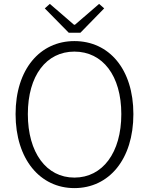

<svg xmlns="http://www.w3.org/2000/svg" viewBox="-20 -953 766 986"><path d="M362 13C540 13 665 -135 665 -367C665 -598 540 -742 362 -742C186 -742 60 -598 60 -367C60 -135 186 13 362 13ZM362 -41C218 -41 123 -169 123 -367C123 -565 218 -688 362 -688C507 -688 603 -565 603 -367C603 -169 507 -41 362 -41ZM333 -785H393L515 -910L489 -933L365 -826H360L236 -933L210 -910Z"/></svg>

Font: Noto Sans CJK JP Light
Style: Regular
Weight: 300
Designer: Ryoko NISHIZUKA (kana & ideographs); Paul D. Hunt (Latin, Greek & Cyrillic); Wenlong ZHANG (bopomofo); Sandoll Communica
Foundry: Adobe Systems Incorporated
Version: Version 1.004;PS 1.004;hotconv 1.0.82;makeotf.lib2.5.63406